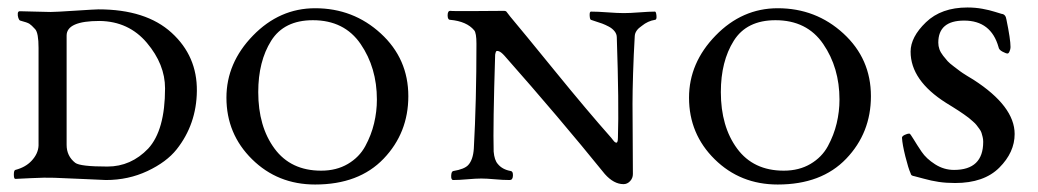

<svg xmlns="http://www.w3.org/2000/svg" viewBox="-20 -478 2773 513"><path d="M263 3Q259 3 207.5 0.5Q156 -2 125 -3Q101 -4 62.5 -2Q24 0 21 0Q17 0 17 -11.5Q17 -23 21 -24Q48 -31 64 -48Q82 -67 83 -89V-350Q83 -390 74 -400Q64 -411 58.5 -414.5Q53 -418 34 -423Q31 -424 29 -430Q27 -436 27.5 -442Q28 -448 33 -448Q47 -448 72.5 -447Q98 -446 115 -446Q128 -446 181.5 -449.5Q235 -453 243 -453Q370 -453 438.5 -390.5Q507 -328 506 -235Q505 -146 452 -79Q425 -45 374 -21Q323 3 263 3ZM181 -43Q194 -33 267 -33Q330 -33 376 -81Q421 -130 421 -242Q421 -306 372.5 -363.5Q324 -421 246 -422Q158 -422 158 -383V-91Q158 -61 181 -43Z M585 -217Q585 -310 656 -383Q727 -456 822 -456Q924 -456 997.5 -388.5Q1071 -321 1071 -221Q1071 -123 1005 -54Q939 15 822 15Q722 15 653.5 -52.5Q585 -120 585 -217ZM816 -424Q739 -424 704.5 -369Q670 -314 670 -232Q670 -140 713.5 -81Q757 -22 838 -22Q879 -22 909.5 -40Q940 -58 956 -87.5Q972 -117 979.5 -148.5Q987 -180 987 -212Q987 -297 943.5 -360.5Q900 -424 816 -424Z M1191 3Q1185 3 1185.5 -8.5Q1186 -20 1191 -21Q1221 -26 1231 -37Q1244 -51 1246 -81Q1253 -208 1253 -361Q1253 -390 1247 -397Q1227 -421 1183 -425Q1176 -425 1176 -437Q1176 -449 1183 -449Q1188 -448 1256.5 -448.5Q1325 -449 1327 -449Q1331 -449 1333 -447Q1335 -445 1338 -440.5Q1341 -436 1343 -434Q1375 -396 1462.5 -288.5Q1550 -181 1613 -110Q1614 -109 1616.5 -105.5Q1619 -102 1621 -100Q1623 -98 1625.5 -97Q1628 -96 1629.5 -99Q1631 -102 1631 -110Q1634 -199 1628 -378Q1628 -387 1622 -394.5Q1616 -402 1606.5 -407Q1597 -412 1589 -415Q1581 -418 1571 -421Q1561 -424 1559 -425Q1556 -426 1555.5 -436.5Q1555 -447 1559 -447Q1577 -447 1603.5 -445Q1630 -443 1647 -443Q1663 -443 1689 -445Q1715 -447 1730 -447Q1733 -447 1734 -436Q1735 -425 1730 -425Q1711 -422 1695 -409Q1677 -397 1676 -382Q1673 -331 1671.5 -281.5Q1670 -232 1670 -200.5Q1670 -169 1670.5 -109.5Q1671 -50 1671 -13Q1671 -2 1663.5 6Q1656 14 1646 14Q1620 14 1596 -13Q1473 -165 1328 -329Q1319 -339 1313 -341Q1307 -343 1305.5 -340.5Q1304 -338 1303 -332Q1297 -142 1299 -73Q1301 -50 1310 -40Q1322 -25 1345 -21Q1351 -20 1350.5 -8.5Q1350 3 1342 3Q1324 3 1302 1Q1280 -1 1266 -1Q1252 -1 1229 1Q1206 3 1191 3Z M1821 -217Q1821 -310 1892 -383Q1963 -456 2058 -456Q2160 -456 2233.5 -388.5Q2307 -321 2307 -221Q2307 -123 2241 -54Q2175 15 2058 15Q1958 15 1889.5 -52.5Q1821 -120 1821 -217ZM2052 -424Q1975 -424 1940.5 -369Q1906 -314 1906 -232Q1906 -140 1949.5 -81Q1993 -22 2074 -22Q2115 -22 2145.5 -40Q2176 -58 2192 -87.5Q2208 -117 2215.5 -148.5Q2223 -180 2223 -212Q2223 -297 2179.5 -360.5Q2136 -424 2052 -424Z M2529 -24Q2607 -24 2607 -99Q2607 -106 2605.5 -112Q2604 -118 2602.5 -123Q2601 -128 2596.5 -134Q2592 -140 2589 -144Q2586 -148 2579 -154Q2572 -160 2568.5 -163Q2565 -166 2555.5 -172.5Q2546 -179 2541.5 -182Q2537 -185 2525 -192.5Q2513 -200 2508 -203Q2413 -263 2413 -340Q2413 -379 2454 -418.5Q2495 -458 2565 -458Q2586 -458 2605 -454.5Q2624 -451 2638 -446.5Q2652 -442 2656 -441Q2667 -440 2669 -426Q2680 -373 2680 -352Q2680 -347 2677.5 -341Q2675 -335 2672 -335Q2668 -335 2658.5 -340Q2649 -345 2648 -352Q2628 -423 2556 -423Q2487 -423 2487 -364Q2487 -355 2490 -346.5Q2493 -338 2500 -329Q2507 -320 2512 -314.5Q2517 -309 2529 -300Q2541 -291 2545.5 -287.5Q2550 -284 2564.5 -275Q2579 -266 2581 -265Q2691 -194 2691 -120Q2691 -71 2650 -30Q2609 11 2532 11Q2508 11 2488 8Q2468 5 2448.5 -0.5Q2429 -6 2424 -7Q2419 -8 2417 -9Q2415 -10 2414 -12L2413 -15Q2407 -28 2399 -60Q2391 -92 2390 -110Q2390 -114 2397 -117.5Q2404 -121 2410 -121Q2412 -121 2421 -106Q2430 -91 2442.5 -72.5Q2455 -54 2478.5 -39Q2502 -24 2529 -24Z"/></svg>

Font: EB Garamond 12 All SC
Style: AllSC
Weight: 400
Version: Version 0.016 ; ttfautohint (v0.97) -l 8 -r 50 -G 200 -x 0 -